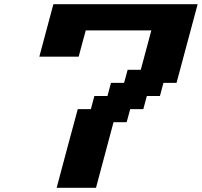

<svg xmlns="http://www.w3.org/2000/svg" viewBox="-20 -895 962 915"><path d="M250 0H437.5L521 -312.5H583.5L600.6 -375H663.1L679.7 -437.5H742.2L758.8 -500H821.3Q838.4 -562.5 871.6 -687.5Q904.8 -812.5 921.9 -875H234.4Q223.1 -833 200.9 -750Q178.7 -667 167.5 -625H355Q360.4 -646 371.6 -687.7Q382.8 -729.5 388.7 -750H701.2L650.9 -562.5H588.4L571.3 -500H508.8L492.2 -437.5H429.7L413.1 -375H350.6Q333.5 -312.5 300 -187.5Q266.6 -62.5 250 0Z"/></svg>

Font: Faithful 32x
Style: SemiboldOblique
Weight: 400
Foundry: Faithful Resource Pack
Version: Version 1.0; January 27, 2023